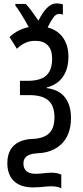

<svg xmlns="http://www.w3.org/2000/svg" viewBox="-20 -875 478 1100"><path d="M305.2 -855.5Q315.4 -855.5 324 -854Q332.5 -852.5 340.3 -849.1V-790.5Q336.4 -793 330.8 -794.2Q325.2 -795.4 318.8 -795.4Q300.3 -795.4 284.7 -773.2Q269 -751 252.9 -717.8Q310.1 -703.1 341.1 -658.9Q372.1 -614.7 372.1 -549.8Q372.1 -481 340.3 -435.1Q308.6 -389.2 248 -374V-370.1Q317.4 -361.8 352.1 -317.1Q386.7 -272.5 386.7 -198.7Q386.7 -149.9 372.6 -112.8Q358.4 -75.7 332.8 -50.5Q307.1 -25.4 272.5 -12Q237.8 1.5 196.3 2.9Q168.9 4.4 150.6 11Q132.3 17.6 123.3 30.3Q114.3 43 114.3 62Q114.3 90.8 132.1 105.7Q149.9 120.6 183.6 120.6Q201.7 120.6 217.3 118.9Q232.9 117.2 246.8 115.7Q260.7 114.3 274.4 114.3Q291.5 114.3 306.2 117.2Q320.8 120.1 331.1 125.5V204.1Q321.8 198.2 307.1 195.3Q292.5 192.4 273.4 192.4Q255.9 192.4 239.7 194.1Q223.6 195.8 207 197.3Q190.4 198.7 169.4 198.7Q120.1 198.7 87.4 181.9Q54.7 165 38.3 134Q22 103 22 61Q22 14.2 39.8 -16.4Q57.6 -46.9 90.6 -62.5Q123.5 -78.1 169.4 -79.1Q231.4 -82.5 261.7 -111.6Q292 -140.6 292 -203.6Q292 -269 256.8 -299.6Q221.7 -330.1 147.9 -330.1H94.2V-412.1H147Q191.4 -413.1 220.5 -426.3Q249.5 -439.5 263.9 -467Q278.3 -494.6 278.8 -537.6Q278.8 -589.8 253.7 -615.5Q228.5 -641.1 181.6 -641.1Q149.9 -641.1 123.3 -628.7Q96.7 -616.2 77.1 -595.2L34.7 -662.6Q59.1 -685.5 86.2 -699.5Q113.3 -713.4 144.5 -719.7Q136.7 -734.9 123.5 -757.6Q110.4 -780.3 95.7 -803.5Q81.1 -826.7 68.4 -841.8V-852.5H127.4Q144 -835.4 161.6 -811.3Q179.2 -787.1 200.2 -756.8Q213.9 -784.2 229.7 -806.4Q245.6 -828.6 264.2 -842Q282.7 -855.5 305.2 -855.5Z"/></svg>

Font: Open Sans Condensed Medium
Style: Regular
Weight: 500
Width: 3
Designer: Monotype Design Team
Foundry: Monotype Imaging Inc.
Version: Version 3.000